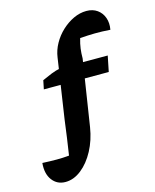

<svg xmlns="http://www.w3.org/2000/svg" viewBox="-117 -701 754 937"><g transform="rotate(-15 260.5 -232.0)"><path d="M97 158Q55 158 30.5 125.5Q6 93 11 39Q51 41 83 41Q115 41 146 38Q153 -8 159 -49.5Q165 -91 171 -139L216 -439Q221 -475 239.5 -508Q258 -541 285.5 -566.5Q313 -592 345 -607Q377 -622 410 -622Q442 -622 464.5 -606Q487 -590 496.5 -563Q506 -536 500 -503Q457 -506 421.5 -505.5Q386 -505 347 -502Q339 -475 336 -452Q333 -429 333 -403L281 -69Q271 -6 243.5 45.5Q216 97 177.5 127.5Q139 158 97 158ZM111 -306 120 -350Q146 -362 168.5 -371Q191 -380 216 -385H455L439 -306Z"/></g></svg>

Font: Piazzolla Thin ExtraBold
Style: Regular
Weight: 800
Version: Version 2.005